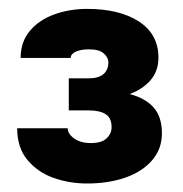

<svg xmlns="http://www.w3.org/2000/svg" viewBox="-20 -737 416 436"><path d="M19 -320.3ZM347.7 -434.1Q347.7 -398.9 325.4 -373Q303.2 -347.2 264.6 -333.7Q226.1 -320.3 177.7 -320.3Q138.2 -320.3 102.3 -332.8Q66.4 -345.2 42.7 -373.3Q19 -401.4 19 -445.8H133.8Q133.8 -433.1 148.4 -422.6Q163.1 -412.1 186.5 -412.1Q210.9 -412.1 222.2 -422.9Q233.4 -433.6 233.4 -448.2Q233.4 -468.8 220.2 -477.5Q207 -486.3 181.2 -486.3H136.2V-531.2V-559.1H181.2Q203.6 -559.1 214.8 -568.6Q226.1 -578.1 226.1 -595.7Q226.1 -606.4 215.6 -615.7Q205.1 -625 181.6 -625Q164.6 -625 152.6 -619.9Q140.6 -614.7 140.6 -605.5H26.9Q26.9 -642.1 47.9 -667Q68.8 -691.9 103.3 -704.3Q137.7 -716.8 177.7 -716.8Q251.5 -716.8 295.7 -688Q339.8 -659.2 339.8 -606Q339.8 -576.2 322.3 -555.4Q304.7 -534.7 274.4 -523.4Q309.1 -514.6 328.4 -493.4Q347.7 -472.2 347.7 -434.1Z"/></svg>

Font: Heebo Black
Style: Regular
Weight: 900
Designer: Oded Ezer
Foundry: Meir Sadan
Version: Version 2.001; ttfautohint (v1.5.14-ce02) -l 8 -r 50 -G 200 